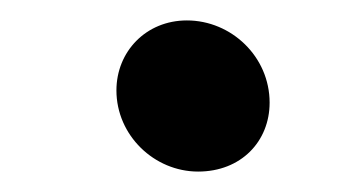

<svg xmlns="http://www.w3.org/2000/svg" viewBox="-20 -156 349 188"><path d="M174 12C216 12 244 -17.5 244 -55.5C244 -100.5 206.5 -136 163 -136C123 -136 94 -105.5 94 -67.5C94 -23.5 131 12 174 12Z"/></svg>

Font: Font.Observer
Style: Regular
Weight: 500
Italic angle: 9°
Version: Version 1.001;FEAKit 1.0